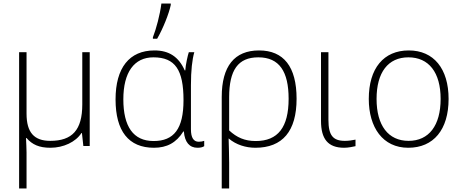

<svg xmlns="http://www.w3.org/2000/svg" viewBox="-20 -825 2613 1085"><path d="M88 240H130V36C130 15 128 -19 127 -45H130C162 -8 201 10 265 10C339 10 408 -23 440 -73H443L451 0H487V-530H445V-235C445 -90 388 -29 264 -29C173 -29 130 -76 130 -183V-530H88Z M844 -606H868C901 -663 935 -748 945 -797V-805H892C884 -741 863 -663 844 -614ZM850 10C923 10 976 -18 1016 -82H1019C1024 -21 1051 10 1096 10C1113 10 1125 7 1134 1V-29C1125 -26 1115 -24 1103 -24C1074 -24 1059 -47 1059 -94V-343C1059 -427 1066 -488 1078 -530H1047C1041 -513 1029 -459 1027 -427H1024C990 -504 935 -540 853 -540C711 -540 633 -442 633 -263C633 -84 707 10 850 10ZM848 -28C733 -28 677 -110 677 -264C677 -416 738 -501 847 -501C970 -501 1017 -430 1017 -259C1017 -97 963 -28 848 -28Z M1233 240H1275V95C1275 50 1273 6 1272 -42H1273C1314 -7 1369 10 1423 10C1577 10 1656 -84 1656 -267C1656 -448 1583 -540 1444 -540C1305 -540 1233 -451 1233 -277ZM1425 -28C1363 -28 1318 -48 1275 -88V-275C1275 -429 1325 -501 1440 -501C1559 -501 1611 -420 1611 -267C1611 -106 1551 -28 1425 -28Z M1925 10C1947 10 1977 4 1989 1V-36C1970 -32 1949 -29 1929 -29C1862 -29 1836 -60 1836 -147V-530H1794V-142C1794 -40 1833 10 1925 10Z M2287 10C2430 10 2515 -92 2515 -266C2515 -437 2431 -540 2290 -540C2148 -540 2064 -439 2064 -266C2064 -105 2143 10 2287 10ZM2289 -29C2174 -29 2108 -116 2108 -266C2108 -416 2173 -501 2288 -501C2403 -501 2470 -416 2470 -266C2470 -116 2404 -29 2289 -29Z"/></svg>

Font: Kathrein 35 Thin
Style: Regular
Weight: 250
Designer: Lazydogs Typefoundry, based on Open Sans by Ascender Corporation
Foundry: Lazydogs Typefoundry
Version: Version 1.003;PS 001.003;hotconv 1.0.88;makeotf.lib2.5.64775